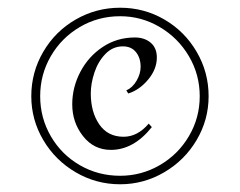

<svg xmlns="http://www.w3.org/2000/svg" viewBox="-20 -595 620 497"><path d="M520 -346Q520 -285 489 -232.5Q458 -180 405 -149Q352 -118 291 -118Q229 -118 176 -149Q123 -180 92 -232.5Q61 -285 61 -346Q61 -408 92 -461Q123 -514 176 -544.5Q229 -575 291 -575Q353 -575 405.5 -544.5Q458 -514 489 -461Q520 -408 520 -346ZM84 -346Q84 -290 111.5 -242.5Q139 -195 186.5 -167.5Q234 -140 291 -140Q346 -140 393.5 -167.5Q441 -195 469 -242.5Q497 -290 497 -346Q497 -402 469 -449.5Q441 -497 393.5 -525Q346 -553 291 -553Q234 -553 186.5 -525Q139 -497 111.5 -449.5Q84 -402 84 -346ZM386 -446Q386 -416 363.5 -389Q341 -362 312 -353L307 -361Q323 -368 333.5 -386Q344 -404 344 -422Q344 -445 332 -460Q320 -475 298 -475Q272 -475 253 -455.5Q234 -436 224.5 -407.5Q215 -379 215 -353Q215 -305 237 -273Q259 -241 300 -241Q336 -241 365 -275L373 -266Q326 -207 267 -207Q223 -207 195 -242.5Q167 -278 167 -325Q167 -369 188 -409Q209 -449 246 -473.5Q283 -498 329 -498Q354 -498 370 -484.5Q386 -471 386 -446Z"/></svg>

Font: Amita
Style: Regular
Weight: 400
Designer: Eduardo Rodriguez Tunni, Modular Infotech, Brian J. Bonislawsky
Foundry: Eduardo Rodriguez Tunni, Modular Infotech, Brian J. Bonislawsky
Version: Version 1.004